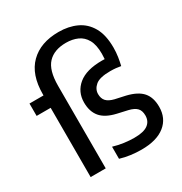

<svg xmlns="http://www.w3.org/2000/svg" viewBox="-189 -958 1051 1108"><g transform="rotate(-30 336.5 -404.0)"><path d="M435 10Q399 10 363.5 5.2Q328 0.5 295 -9.5V-90Q330.5 -79.5 365.2 -74.8Q400 -70 433.5 -70Q495.5 -70 523.8 -91Q552 -112 552 -150Q552 -183 535.2 -200Q518.5 -217 483 -225.5L414.5 -241Q344.5 -257 313.5 -294Q282.5 -331 282.5 -391Q282.5 -462 335.5 -505.8Q388.5 -549.5 493 -549.5Q501.5 -549.5 511 -549Q512.5 -567 512.5 -584Q512.5 -643.5 493.2 -678Q474 -712.5 440.2 -727.5Q406.5 -742.5 364 -742.5Q285 -742.5 243 -698Q201 -653.5 201 -550V0H100.5V-461.5H7V-544H100.5V-551.5Q100.5 -682.5 169 -750.2Q237.5 -818 358 -818Q424.5 -818 476.5 -794Q528.5 -770 558.5 -717.8Q588.5 -665.5 588.5 -581Q588.5 -550 583.8 -519.5Q579 -489 573.5 -466.5Q558 -469.5 541.5 -471.2Q525 -473 503.5 -473Q432.5 -473 404.8 -449.2Q377 -425.5 377 -393Q377 -364 392.5 -346.5Q408 -329 444 -320L512.5 -305Q583.5 -288 614.8 -252Q646 -216 646 -154Q646 -77.5 591.2 -33.8Q536.5 10 435 10Z"/></g></svg>

Font: Encode Sans SmCnd Md
Style: Regular
Weight: 500
Width: 4
Designer: Multiple Designers
Foundry: Impallari Type
Version: Version 3.002; ttfautohint (v1.8.3) -l 8 -r 50 -G 200 -x 14 